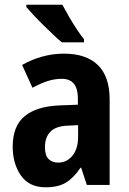

<svg xmlns="http://www.w3.org/2000/svg" viewBox="-20 -786 549 816"><path d="M252 -558Q346 -558 396 -509.5Q446 -461 446 -363V0H349L325 -73H322Q294 -31 261 -10.5Q228 10 174 10Q104 10 69 -40Q34 -90 34 -163Q34 -250 84.5 -292Q135 -334 233 -338L311 -341V-368Q311 -451 243 -451Q212 -451 182.5 -441.5Q153 -432 118 -413L74 -510Q114 -533 159.5 -545.5Q205 -558 252 -558ZM268 -252Q217 -250 194 -226Q171 -202 171 -161Q171 -126 186 -110.5Q201 -95 227 -95Q264 -95 288 -124.5Q312 -154 312 -205V-254ZM245 -766Q256 -745 272.5 -716.5Q289 -688 306.5 -661.5Q324 -635 337 -619V-606H243Q228 -618 207 -638Q186 -658 163.5 -680Q141 -702 122 -722.5Q103 -743 92 -756V-766Z"/></svg>

Font: Noto Sans Tamil Condensed
Style: Bold
Weight: 700
Width: 3
Designer: Jelle Bosma - Monotype Design Team
Foundry: Monotype Imaging Inc.
Version: Version 2.004; ttfautohint (v1.8.4.7-5d5b)